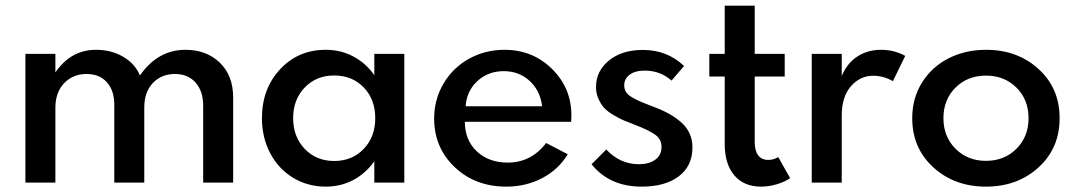

<svg xmlns="http://www.w3.org/2000/svg" viewBox="-20 -660 3887 694"><path d="M71.8 0V-465.3H180.2V-398.4Q236.3 -480 327.1 -480Q382.3 -480 425.3 -454.8Q468.3 -429.7 485.8 -387.2Q550.3 -480 650.4 -480Q726.6 -480 774.7 -433.3Q822.8 -386.7 822.8 -307.1V0H714.4V-277.8Q714.4 -330.6 686.8 -361.6Q659.2 -392.6 612.8 -392.6Q563.5 -392.6 532.5 -359.9Q501.5 -327.1 501.5 -271.5V0H393.1V-282.2Q393.1 -333 366.2 -362.8Q339.4 -392.6 293 -392.6Q243.7 -392.6 211.9 -359.4Q180.2 -326.2 180.2 -270V0Z M926.8 -232.9Q926.8 -338.9 992.2 -409.4Q1057.6 -480 1157.7 -480Q1211.4 -480 1256.8 -456.1Q1302.2 -432.1 1333 -388.2V-465.3H1441.4V0H1333V-77.1Q1302.2 -33.2 1256.8 -9.3Q1211.4 14.6 1157.7 14.6Q1091.8 14.6 1038.8 -17.8Q985.8 -50.3 956.3 -106.9Q926.8 -163.6 926.8 -232.9ZM1188 -78.1Q1252.9 -78.1 1294.7 -121.8Q1336.4 -165.5 1336.4 -232.9Q1336.4 -300.8 1294.7 -344Q1252.9 -387.2 1188 -387.2Q1123.5 -387.2 1081.5 -343.8Q1039.6 -300.3 1039.6 -232.9Q1039.6 -165.5 1081.5 -121.8Q1123.5 -78.1 1188 -78.1Z M1549.3 -231.4Q1549.3 -300.8 1583.3 -358.2Q1617.2 -415.5 1675.5 -447.8Q1733.9 -480 1803.7 -480Q1905.3 -480 1975.3 -410.9Q2045.4 -341.8 2045.4 -242.7Q2045.4 -236.3 2044.4 -219.7H1660.2Q1660.2 -154.3 1703.1 -113.3Q1746.1 -72.3 1815.4 -72.3Q1899.9 -72.3 1954.1 -143.1L2032.2 -102.5Q1999 -47.4 1940.2 -16.4Q1881.3 14.6 1810.1 14.6Q1697.8 14.6 1623.5 -55.9Q1549.3 -126.5 1549.3 -231.4ZM1663.1 -275.9H1939.5Q1932.6 -332.5 1894.3 -367.7Q1856 -402.8 1800.8 -402.8Q1744.6 -402.8 1705.8 -367.2Q1667 -331.5 1663.1 -275.9Z M2118.2 -66.4 2171.4 -119.6Q2221.2 -66.4 2289.6 -66.4Q2325.2 -66.4 2348.1 -82.5Q2371.1 -98.6 2371.1 -129.4Q2371.1 -157.2 2347.4 -173.8Q2323.7 -190.4 2272 -210Q2248 -219.2 2233.6 -225.3Q2219.2 -231.4 2198 -243.9Q2176.8 -256.3 2164.8 -269Q2152.8 -281.7 2143.6 -301.8Q2134.3 -321.8 2134.3 -345.2Q2134.3 -403.3 2181.2 -441.4Q2228 -479.5 2303.7 -479.5Q2392.1 -479.5 2452.6 -421.4L2407.2 -368.7Q2366.7 -404.8 2310.5 -404.8Q2275.9 -404.8 2256.1 -390.1Q2236.3 -375.5 2236.3 -351.6Q2236.3 -327.1 2258.1 -312.3Q2279.8 -297.4 2331.5 -278.3Q2367.7 -265.1 2393.3 -251.5Q2418.9 -237.8 2440.2 -219.7Q2461.4 -201.7 2472.2 -178.5Q2482.9 -155.3 2482.9 -127Q2482.9 -60.1 2433.6 -22.7Q2384.3 14.6 2299.3 14.6Q2183.1 14.6 2118.2 -66.4Z M2543.9 -383.3V-465.3H2599.6V-639.6H2708V-465.3H2816.4V-383.3H2708V-146.5Q2708 -115.2 2720.5 -98.6Q2732.9 -82 2756.3 -82Q2776.9 -82 2793 -92.3L2835.9 -16.1Q2816.4 -2.4 2787.6 6.1Q2758.8 14.6 2731 14.6Q2668.9 14.6 2634.3 -26.1Q2599.6 -66.9 2599.6 -139.2V-383.3Z M2914.1 0V-465.3H3022.5V-385.7Q3043 -433.1 3080.1 -456.5Q3117.2 -480 3164.1 -480Q3212.4 -480 3252 -458L3207.5 -366.7Q3173.3 -386.2 3136.2 -386.2Q3088.4 -386.2 3055.4 -347.9Q3022.5 -309.6 3022.5 -242.2V0Z M3277.3 -232.9Q3277.3 -304.7 3312.5 -361.3Q3347.7 -418 3408.4 -449Q3469.2 -480 3543.9 -480Q3657.7 -480 3733.9 -410.6Q3810.1 -341.3 3810.1 -232.9Q3810.1 -124.5 3733.9 -54.9Q3657.7 14.6 3543.9 14.6Q3430.2 14.6 3353.8 -54.9Q3277.3 -124.5 3277.3 -232.9ZM3433.8 -343.3Q3390.1 -299.8 3390.1 -232.9Q3390.1 -166 3433.8 -122.3Q3477.5 -78.6 3543.9 -78.6Q3610.4 -78.6 3654.1 -122.3Q3697.8 -166 3697.8 -232.9Q3697.8 -299.8 3654.1 -343.3Q3610.4 -386.7 3543.9 -386.7Q3477.5 -386.7 3433.8 -343.3Z"/></svg>

Font: Spartan MB SemBd
Style: Regular
Weight: 600
Designer: Matt Bailey, Mirko Velimirovic
Foundry: Matt Bailey
Version: Version 1.005